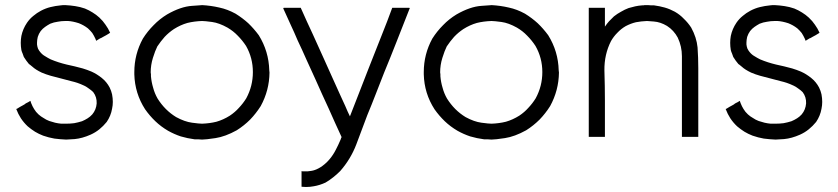

<svg xmlns="http://www.w3.org/2000/svg" viewBox="-20 -539 3348 767"><path d="M240.2 -518.6Q260.7 -517.6 280.3 -514.6Q299.8 -511.7 319.3 -504.9Q335.9 -498 349.6 -489.3Q364.3 -480.5 377 -468.8Q391.6 -455.1 401.4 -440.4Q412.1 -425.8 419.9 -408.2Q418 -407.2 417 -406.2Q415 -405.3 414.1 -404.3Q409.2 -401.4 404.3 -398.4Q398.4 -395.5 393.6 -392.6Q390.6 -390.6 386.7 -388.7Q383.8 -386.7 379.9 -385.7Q376 -382.8 372.1 -380.9Q368.2 -378.9 364.3 -376Q364.3 -376 364.3 -376Q363.3 -378.9 361.3 -383.8Q355.5 -396.5 348.6 -407.2Q340.8 -417 331.1 -425.8Q322.3 -432.6 313.5 -437.5Q304.7 -442.4 294.9 -446.3Q270.5 -454.1 252 -455.1Q233.4 -455.1 240.2 -455.1Q224.6 -455.1 210 -452.1Q195.3 -450.2 180.7 -444.3Q169.9 -438.5 160.2 -431.6Q150.4 -424.8 142.6 -415Q134.8 -404.3 130.9 -391.6Q127.9 -378.9 127.9 -369.1Q127.9 -367.2 127.9 -365.2Q127.9 -363.3 127.9 -361.3Q128.9 -352.5 131.8 -344.7Q135.7 -336.9 140.6 -331.1Q149.4 -320.3 160.2 -314.5Q170.9 -307.6 182.6 -301.8Q212.9 -289.1 246.1 -281.2Q278.3 -274.4 310.5 -265.6Q319.3 -262.7 328.1 -259.8Q336.9 -256.8 345.7 -252.9Q367.2 -243.2 386.7 -227.5Q406.2 -211.9 418 -189.5Q420.9 -182.6 423.8 -175.8Q425.8 -168.9 427.7 -162.1Q430.7 -146.5 430.7 -131.8Q430.7 -118.2 427.7 -104.5Q422.9 -76.2 406.2 -51.8Q392.6 -35.2 377 -22.5Q361.3 -9.8 341.8 -1Q308.6 13.7 278.3 16.6Q248 18.6 244.1 18.6Q220.7 17.6 197.3 14.6Q174.8 10.7 152.3 2.9Q134.8 -3.9 120.1 -12.7Q104.5 -22.5 90.8 -34.2Q75.2 -48.8 63.5 -66.4Q52.7 -83 44.9 -103.5Q45.9 -104.5 47.9 -104.5Q48.8 -105.5 50.8 -106.4Q55.7 -109.4 60.5 -112.3Q66.4 -115.2 71.3 -118.2Q74.2 -120.1 78.1 -122.1Q81.1 -125 85 -127Q88.9 -128.9 92.8 -130.9Q96.7 -133.8 100.6 -135.7Q101.6 -135.7 101.6 -135.7Q102.5 -132.8 104.5 -127Q109.4 -114.3 116.2 -103.5Q123 -91.8 133.8 -82Q143.6 -73.2 154.3 -67.4Q164.1 -60.5 176.8 -55.7Q188.5 -51.8 200.2 -48.8Q212.9 -45.9 224.6 -44.9Q227.5 -44.9 229.5 -44.9Q231.4 -44.9 234.4 -44.9Q235.4 -44.9 239.3 -44.9Q243.2 -44.9 244.1 -44.9Q260.7 -44.9 276.4 -46.9Q292 -49.8 307.6 -54.7Q319.3 -59.6 330.1 -66.4Q339.8 -72.3 348.6 -82Q364.3 -100.6 366.2 -126Q367.2 -151.4 352.5 -170.9Q344.7 -178.7 335.9 -184.6Q327.1 -191.4 317.4 -196.3Q300.8 -204.1 289.1 -208Q277.3 -211.9 264.6 -214.8Q244.1 -219.7 223.6 -225.6Q203.1 -230.5 182.6 -236.3Q173.8 -239.3 164.1 -242.2Q155.3 -245.1 146.5 -249Q122.1 -260.7 109.4 -272.5Q96.7 -283.2 95.7 -283.2Q89.8 -290 85 -296.9Q80.1 -303.7 75.2 -311.5Q72.3 -318.4 70.3 -325.2Q67.4 -331.1 65.4 -338.9Q60.5 -368.2 65.4 -395.5Q71.3 -423.8 87.9 -448.2Q98.6 -463.9 113.3 -475.6Q127 -487.3 143.6 -496.1Q162.1 -505.9 181.6 -510.7Q201.2 -515.6 222.7 -517.6Q225.6 -517.6 232.4 -518.6Q240.2 -518.6 240.2 -518.6Z M787.1 18.6Q779.3 18.6 772.5 17.6Q764.6 17.6 757.8 17.6Q728.5 13.7 702.1 5.9Q675.8 -2.9 651.4 -16.6Q623 -33.2 600.6 -54.7Q578.1 -76.2 559.6 -102.5Q518.6 -166 516.6 -242.2Q516.6 -246.1 516.6 -251Q516.6 -322.3 550.8 -384.8Q569.3 -414.1 593.8 -438.5Q617.2 -462.9 647.5 -481.4Q702.1 -512.7 747.1 -515.6Q791 -518.6 787.1 -518.6Q823.2 -516.6 856.4 -508.8Q888.7 -502 920.9 -484.4Q949.2 -466.8 971.7 -446.3Q994.1 -424.8 1013.7 -398.4Q1053.7 -334 1055.7 -257.8Q1056.6 -252.9 1056.6 -249Q1055.7 -177.7 1021.5 -115.2Q1002.9 -85.9 979.5 -61.5Q955.1 -37.1 925.8 -18.6Q879.9 6.8 840.8 12.7Q801.8 18.6 787.1 18.6ZM582 -250Q582 -246.1 583 -242.2Q583 -238.3 583 -234.4Q585 -210.9 591.8 -188.5Q597.7 -166 609.4 -145.5Q624 -122.1 642.6 -103.5Q661.1 -85 683.6 -71.3Q717.8 -52.7 747.1 -48.8Q776.4 -44.9 787.1 -44.9Q817.4 -45.9 844.7 -52.7Q872.1 -60.5 898.4 -77.1Q918.9 -90.8 934.6 -108.4Q951.2 -126 963.9 -146.5Q990.2 -195.3 990.2 -251Q990.2 -307.6 962.9 -355.5Q948.2 -377.9 929.7 -396.5Q912.1 -415 888.7 -428.7Q855.5 -447.3 827.1 -451.2Q797.9 -455.1 787.1 -455.1Q755.9 -454.1 728.5 -447.3Q701.2 -439.5 674.8 -422.9Q654.3 -409.2 637.7 -391.6Q622.1 -374 608.4 -353.5Q599.6 -335.9 590.8 -307.6Q582 -279.3 582 -250Z M1377.9 -74.2Q1396.5 -121.1 1414.1 -167Q1432.6 -213.9 1450.2 -259.8Q1463.9 -294.9 1477.5 -329.1Q1491.2 -364.3 1504.9 -398.4Q1515.6 -425.8 1526.4 -453.1Q1537.1 -480.5 1546.9 -507.8Q1548.8 -507.8 1549.8 -507.8Q1550.8 -507.8 1552.7 -507.8Q1554.7 -507.8 1556.6 -507.8Q1558.6 -507.8 1560.5 -507.8Q1564.5 -507.8 1568.4 -507.8Q1572.3 -507.8 1577.1 -507.8Q1581.1 -507.8 1585 -507.8Q1589.8 -507.8 1593.8 -507.8Q1599.6 -507.8 1604.5 -507.8Q1610.4 -507.8 1615.2 -507.8Q1616.2 -506.8 1616.2 -506.8Q1616.2 -505.9 1617.2 -505.9Q1616.2 -503.9 1615.2 -502Q1614.3 -499 1613.3 -497.1Q1588.9 -435.5 1564.5 -373Q1540 -310.5 1514.6 -249Q1498 -206.1 1481.4 -164.1Q1464.8 -121.1 1447.3 -79.1Q1424.8 -20.5 1403.3 38.1Q1380.9 96.7 1338.9 144.5Q1325.2 158.2 1311.5 168.9Q1296.9 180.7 1280.3 190.4Q1256.8 201.2 1233.4 205.1Q1218.8 208 1202.1 208Q1193.4 208 1184.6 207Q1184.6 205.1 1184.6 203.1Q1184.6 202.1 1184.6 200.2Q1184.6 194.3 1184.6 188.5Q1184.6 182.6 1184.6 177.7Q1184.6 173.8 1184.6 169.9Q1184.6 166 1184.6 162.1Q1184.6 158.2 1184.6 153.3Q1184.6 149.4 1184.6 144.5Q1186.5 144.5 1188.5 145.5Q1191.4 145.5 1193.4 145.5Q1209 146.5 1223.6 143.6Q1237.3 141.6 1252 133.8Q1265.6 127 1276.4 117.2Q1287.1 108.4 1296.9 96.7Q1311.5 79.1 1321.3 59.6Q1331.1 41 1339.8 20.5Q1340.8 17.6 1341.8 15.6Q1342.8 13.7 1342.8 11.7Q1343.8 10.7 1343.8 10.7Q1343.8 9.8 1344.7 8.8Q1318.4 -47.9 1293 -105.5Q1266.6 -162.1 1241.2 -219.7Q1222.7 -258.8 1205.1 -298.8Q1187.5 -338.9 1168.9 -377.9Q1155.3 -410.2 1140.6 -441.4Q1126 -473.6 1111.3 -505.9Q1112.3 -505.9 1113.3 -507.8Q1116.2 -507.8 1122.1 -507.8Q1128.9 -507.8 1134.8 -507.8Q1140.6 -507.8 1146.5 -507.8Q1151.4 -507.8 1155.3 -507.8Q1159.2 -507.8 1164.1 -507.8Q1168 -507.8 1172.9 -507.8Q1176.8 -507.8 1181.6 -507.8Q1181.6 -506.8 1182.6 -504.9Q1182.6 -503.9 1183.6 -502.9Q1206.1 -452.1 1229.5 -402.3Q1252 -351.6 1275.4 -300.8Q1291 -265.6 1306.6 -231.4Q1322.3 -196.3 1337.9 -162.1Q1343.8 -150.4 1348.6 -138.7Q1353.5 -127 1359.4 -115.2Q1363.3 -105.5 1368.2 -94.7Q1373 -85 1377.9 -74.2Z M1943.4 18.6Q1935.5 18.6 1928.7 17.6Q1920.9 17.6 1914.1 17.6Q1884.8 13.7 1858.4 5.9Q1832 -2.9 1807.6 -16.6Q1779.3 -33.2 1756.8 -54.7Q1734.4 -76.2 1715.8 -102.5Q1674.8 -166 1672.9 -242.2Q1672.9 -246.1 1672.9 -251Q1672.9 -322.3 1707 -384.8Q1725.6 -414.1 1750 -438.5Q1773.4 -462.9 1803.7 -481.4Q1858.4 -512.7 1903.3 -515.6Q1947.3 -518.6 1943.4 -518.6Q1979.5 -516.6 2012.7 -508.8Q2044.9 -502 2077.1 -484.4Q2105.5 -466.8 2127.9 -446.3Q2150.4 -424.8 2169.9 -398.4Q2210 -334 2211.9 -257.8Q2212.9 -252.9 2212.9 -249Q2211.9 -177.7 2177.7 -115.2Q2159.2 -85.9 2135.7 -61.5Q2111.3 -37.1 2082 -18.6Q2036.1 6.8 1997.1 12.7Q1958 18.6 1943.4 18.6ZM1738.3 -250Q1738.3 -246.1 1739.3 -242.2Q1739.3 -238.3 1739.3 -234.4Q1741.2 -210.9 1748 -188.5Q1753.9 -166 1765.6 -145.5Q1780.3 -122.1 1798.8 -103.5Q1817.4 -85 1839.8 -71.3Q1874 -52.7 1903.3 -48.8Q1932.6 -44.9 1943.4 -44.9Q1973.6 -45.9 2001 -52.7Q2028.3 -60.5 2054.7 -77.1Q2075.2 -90.8 2090.8 -108.4Q2107.4 -126 2120.1 -146.5Q2146.5 -195.3 2146.5 -251Q2146.5 -307.6 2119.1 -355.5Q2104.5 -377.9 2085.9 -396.5Q2068.4 -415 2044.9 -428.7Q2011.7 -447.3 1983.4 -451.2Q1954.1 -455.1 1943.4 -455.1Q1912.1 -454.1 1884.8 -447.3Q1857.4 -439.5 1831.1 -422.9Q1810.5 -409.2 1793.9 -391.6Q1778.3 -374 1764.6 -353.5Q1755.9 -335.9 1747.1 -307.6Q1738.3 -279.3 1738.3 -250Z M2396.5 -432.6Q2404.3 -444.3 2413.1 -454.1Q2422.9 -463.9 2432.6 -473.6Q2446.3 -484.4 2460.9 -492.2Q2475.6 -501 2491.2 -506.8Q2504.9 -510.7 2517.6 -513.7Q2531.2 -516.6 2544.9 -517.6Q2547.9 -517.6 2549.8 -517.6Q2552.7 -518.6 2555.7 -518.6Q2556.6 -518.6 2560.5 -518.6Q2565.4 -518.6 2568.4 -518.6Q2574.2 -518.6 2581.1 -517.6Q2586.9 -517.6 2592.8 -517.6Q2615.2 -514.6 2635.7 -508.8Q2656.2 -502.9 2675.8 -492.2Q2696.3 -480.5 2711.9 -463.9Q2728.5 -448.2 2741.2 -428.7Q2762.7 -389.6 2766.6 -349.6Q2769.5 -308.6 2769.5 -265.6Q2769.5 -239.3 2769.5 -212.9Q2769.5 -186.5 2769.5 -161.1Q2769.5 -135.7 2769.5 -111.3Q2769.5 -86.9 2769.5 -61.5Q2769.5 -44.9 2769.5 -27.3Q2769.5 -9.8 2769.5 7.8Q2767.6 7.8 2766.6 7.8Q2764.6 7.8 2762.7 7.8Q2756.8 7.8 2751 7.8Q2745.1 7.8 2739.3 7.8Q2735.4 7.8 2731.4 7.8Q2727.5 7.8 2723.6 7.8Q2718.8 7.8 2713.9 7.8Q2709 7.8 2704.1 7.8Q2704.1 5.9 2704.1 3.9Q2704.1 2 2704.1 0Q2704.1 -35.2 2704.1 -70.3Q2704.1 -106.4 2704.1 -141.6Q2704.1 -166 2704.1 -189.5Q2704.1 -213.9 2704.1 -238.3Q2704.1 -276.4 2704.1 -314.5Q2704.1 -353.5 2687.5 -388.7Q2679.7 -403.3 2668.9 -415Q2658.2 -426.8 2644.5 -435.5Q2618.2 -451.2 2591.8 -453.1Q2566.4 -455.1 2564.5 -455.1Q2541 -454.1 2520.5 -450.2Q2500 -445.3 2479.5 -434.6Q2460.9 -423.8 2446.3 -408.2Q2431.6 -393.6 2420.9 -375Q2393.6 -321.3 2394.5 -257.8Q2396.5 -194.3 2396.5 -136.7Q2396.5 -115.2 2396.5 -94.7Q2396.5 -73.2 2396.5 -52.7Q2396.5 -37.1 2396.5 -22.5Q2396.5 -7.8 2396.5 7.8Q2394.5 7.8 2393.6 7.8Q2391.6 7.8 2389.6 7.8Q2383.8 7.8 2377.9 7.8Q2372.1 7.8 2366.2 7.8Q2362.3 7.8 2358.4 7.8Q2354.5 7.8 2350.6 7.8Q2346.7 7.8 2341.8 7.8Q2336.9 7.8 2332 7.8Q2332 5.9 2332 3.9Q2332 2 2332 0Q2332 -56.6 2332 -113.3Q2332 -170.9 2332 -227.5Q2332 -266.6 2332 -305.7Q2332 -344.7 2332 -383.8Q2332 -414.1 2332 -445.3Q2332 -476.6 2332 -507.8Q2334 -507.8 2335.9 -507.8Q2337.9 -507.8 2339.8 -507.8Q2344.7 -507.8 2350.6 -507.8Q2356.4 -507.8 2362.3 -507.8Q2366.2 -507.8 2370.1 -507.8Q2374 -507.8 2377.9 -507.8Q2382.8 -507.8 2387.7 -507.8Q2392.6 -507.8 2396.5 -507.8Q2396.5 -505.9 2396.5 -503.9Q2396.5 -502 2396.5 -500Q2396.5 -489.3 2396.5 -478.5Q2396.5 -467.8 2396.5 -457Q2396.5 -452.1 2396.5 -447.3Q2396.5 -442.4 2396.5 -437.5Q2396.5 -435.5 2396.5 -434.6Q2396.5 -433.6 2396.5 -432.6Z M3074.2 -518.6Q3094.7 -517.6 3114.3 -514.6Q3133.8 -511.7 3153.3 -504.9Q3169.9 -498 3183.6 -489.3Q3198.2 -480.5 3210.9 -468.8Q3225.6 -455.1 3235.4 -440.4Q3246.1 -425.8 3253.9 -408.2Q3252 -407.2 3251 -406.2Q3249 -405.3 3248 -404.3Q3243.2 -401.4 3238.3 -398.4Q3232.4 -395.5 3227.5 -392.6Q3224.6 -390.6 3220.7 -388.7Q3217.8 -386.7 3213.9 -385.7Q3210 -382.8 3206.1 -380.9Q3202.1 -378.9 3198.2 -376Q3198.2 -376 3198.2 -376Q3197.3 -378.9 3195.3 -383.8Q3189.5 -396.5 3182.6 -407.2Q3174.8 -417 3165 -425.8Q3156.2 -432.6 3147.5 -437.5Q3138.7 -442.4 3128.9 -446.3Q3104.5 -454.1 3085.9 -455.1Q3067.4 -455.1 3074.2 -455.1Q3058.6 -455.1 3043.9 -452.1Q3029.3 -450.2 3014.6 -444.3Q3003.9 -438.5 2994.1 -431.6Q2984.4 -424.8 2976.6 -415Q2968.8 -404.3 2964.8 -391.6Q2961.9 -378.9 2961.9 -369.1Q2961.9 -367.2 2961.9 -365.2Q2961.9 -363.3 2961.9 -361.3Q2962.9 -352.5 2965.8 -344.7Q2969.7 -336.9 2974.6 -331.1Q2983.4 -320.3 2994.1 -314.5Q3004.9 -307.6 3016.6 -301.8Q3046.9 -289.1 3080.1 -281.2Q3112.3 -274.4 3144.5 -265.6Q3153.3 -262.7 3162.1 -259.8Q3170.9 -256.8 3179.7 -252.9Q3201.2 -243.2 3220.7 -227.5Q3240.2 -211.9 3252 -189.5Q3254.9 -182.6 3257.8 -175.8Q3259.8 -168.9 3261.7 -162.1Q3264.6 -146.5 3264.6 -131.8Q3264.6 -118.2 3261.7 -104.5Q3256.8 -76.2 3240.2 -51.8Q3226.6 -35.2 3210.9 -22.5Q3195.3 -9.8 3175.8 -1Q3142.6 13.7 3112.3 16.6Q3082 18.6 3078.1 18.6Q3054.7 17.6 3031.2 14.6Q3008.8 10.7 2986.3 2.9Q2968.8 -3.9 2954.1 -12.7Q2938.5 -22.5 2924.8 -34.2Q2909.2 -48.8 2897.5 -66.4Q2886.7 -83 2878.9 -103.5Q2879.9 -104.5 2881.8 -104.5Q2882.8 -105.5 2884.8 -106.4Q2889.6 -109.4 2894.5 -112.3Q2900.4 -115.2 2905.3 -118.2Q2908.2 -120.1 2912.1 -122.1Q2915 -125 2918.9 -127Q2922.9 -128.9 2926.8 -130.9Q2930.7 -133.8 2934.6 -135.7Q2935.5 -135.7 2935.5 -135.7Q2936.5 -132.8 2938.5 -127Q2943.4 -114.3 2950.2 -103.5Q2957 -91.8 2967.8 -82Q2977.5 -73.2 2988.3 -67.4Q2998 -60.5 3010.7 -55.7Q3022.5 -51.8 3034.2 -48.8Q3046.9 -45.9 3058.6 -44.9Q3061.5 -44.9 3063.5 -44.9Q3065.4 -44.9 3068.4 -44.9Q3069.3 -44.9 3073.2 -44.9Q3077.1 -44.9 3078.1 -44.9Q3094.7 -44.9 3110.4 -46.9Q3126 -49.8 3141.6 -54.7Q3153.3 -59.6 3164.1 -66.4Q3173.8 -72.3 3182.6 -82Q3198.2 -100.6 3200.2 -126Q3201.2 -151.4 3186.5 -170.9Q3178.7 -178.7 3169.9 -184.6Q3161.1 -191.4 3151.4 -196.3Q3134.8 -204.1 3123 -208Q3111.3 -211.9 3098.6 -214.8Q3078.1 -219.7 3057.6 -225.6Q3037.1 -230.5 3016.6 -236.3Q3007.8 -239.3 2998 -242.2Q2989.3 -245.1 2980.5 -249Q2956.1 -260.7 2943.4 -272.5Q2930.7 -283.2 2929.7 -283.2Q2923.8 -290 2918.9 -296.9Q2914.1 -303.7 2909.2 -311.5Q2906.2 -318.4 2904.3 -325.2Q2901.4 -331.1 2899.4 -338.9Q2894.5 -368.2 2899.4 -395.5Q2905.3 -423.8 2921.9 -448.2Q2932.6 -463.9 2947.3 -475.6Q2960.9 -487.3 2977.5 -496.1Q2996.1 -505.9 3015.6 -510.7Q3035.2 -515.6 3056.6 -517.6Q3059.6 -517.6 3066.4 -518.6Q3074.2 -518.6 3074.2 -518.6Z"/></svg>

Font: LeFont
Style: Light
Weight: 300
Designer: Leryon MEDIA
Version: Version 1.0